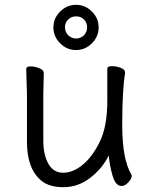

<svg xmlns="http://www.w3.org/2000/svg" viewBox="-20 -760 630 798"><path d="M162 -456 160 -368V-175Q160 -117 181 -79.5Q202 -42 242.5 -42Q283 -42 323.5 -75Q364 -108 395 -171.5Q426 -235 426 -342V-475Q426 -485 445 -485Q464 -485 482 -478Q500 -471 500 -459V-457Q488 -385 488 -241Q488 -97 526 -35Q527 -33 527 -25.5Q527 -18 513.5 -2.5Q500 13 485 13Q460 13 447.5 -31Q435 -75 432 -114Q405 -59 354.5 -20.5Q304 18 244 18Q184 18 152 -9Q92 -58 92 -171V-368L89 -474Q89 -484 107 -484Q125 -484 143.5 -476.5Q162 -469 162 -456ZM296.5 -600Q316 -600 329 -613.5Q342 -627 342 -646.5Q342 -666 329 -679Q316 -692 296.5 -692Q277 -692 263.5 -679Q250 -666 250 -646.5Q250 -627 263.5 -613.5Q277 -600 296.5 -600ZM362 -712Q390 -684 390 -646Q390 -608 362 -580Q334 -552 296 -552Q258 -552 230 -580Q202 -608 202 -646Q202 -684 230 -712Q258 -740 296 -740Q334 -740 362 -712Z"/></svg>

Font: LXGW WenKai
Style: Regular
Weight: 400
Designer: LXGW / Fontworks Inc.
Foundry: LXGW / Fontworks Inc.
Version: Version 1.520; June 14, 2025